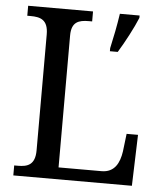

<svg xmlns="http://www.w3.org/2000/svg" viewBox="-52 -759 680 805"><g transform="rotate(5 288.5 -357.0)"><path d="M34 0H533L540 -215H492L483 -140C476 -92 456 -50 401 -50H220V-605C220 -663 251 -672 293 -672H307V-714H34V-672H48C89 -672 122 -663 122 -601V-113C122 -51 89 -42 50 -42H34ZM392 -567V-554H425C451 -596 486 -662 503 -704V-714H420C413 -666 402 -611 392 -567Z"/></g></svg>

Font: Noto Serif Devanagari SemiCondensed
Style: Regular
Weight: 400
Width: 4
Designer: Universal Thirst, Indian Type Foundry and the Monotype Design Team
Foundry: Monotype Imaging Inc.
Version: Version 2.004